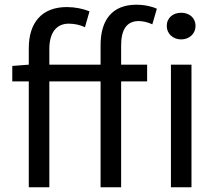

<svg xmlns="http://www.w3.org/2000/svg" viewBox="-20 -793 918 813"><path d="M32 -513.8V-448.2H101.9V0H188.9V-448.2H405.9V0H492.9V-448.2H603V-519.2H492.9V-600.9C492.9 -668 517 -703.8 567.1 -703.8C585.2 -703.8 605.8 -698.9 625 -690L644.2 -756C620 -767 588.8 -773.1 557.9 -773.1C453.8 -773.1 405.9 -707 405.9 -601.9V-519.2H188.9V-585.9C188.9 -654.8 219.1 -692.8 271 -692.8C295.8 -692.8 316.8 -687.9 339.8 -677.9L359 -745C332 -756 297.2 -763.1 263.1 -763.1C156.2 -763.1 101.9 -696 101.9 -589.1V-519.2ZM703.8 0H790.8V-519.2H703.8ZM686.1 -682.9C686.1 -649.9 713.1 -626.1 747.2 -626.1C781.2 -626.1 807.9 -649.9 807.9 -682.9C807.9 -718 781.2 -739 747.2 -739C713.1 -739 686.1 -718 686.1 -682.9Z"/></svg>

Font: Karasuma Gothic
Style: Regular
Weight: 400
Designer: Rasmus Andersson, Ryoko Nishizuka
Foundry: Genbu
Version: Version 1.00